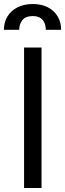

<svg xmlns="http://www.w3.org/2000/svg" viewBox="-43 -946 328 966"><path d="M166 0H78.1V-707H166ZM122.1 -925.8Q165.5 -925.8 197.8 -909.2Q230 -892.6 247.3 -863Q264.6 -833.5 264.6 -795.9H187.5Q187.5 -826.7 171.4 -845.9Q155.3 -865.2 122.1 -865.2Q86.9 -865.2 70.3 -845.5Q53.7 -825.7 53.7 -795.9H-23.4Q-23.4 -833.5 -5.6 -863Q12.2 -892.6 45.2 -909.2Q78.1 -925.8 122.1 -925.8Z"/></svg>

Font: Pretendard Std
Style: Regular
Weight: 400
Designer: Base glyphs from Inter by Rasmus Andersson; Hangeul glyphs from Noto Sans CJK(Source Han Sans) by Jang Soo-young and Kan
Foundry: Kil Hyung-jin
Version: Version 1.309